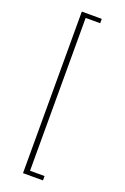

<svg xmlns="http://www.w3.org/2000/svg" viewBox="-168 -782 647 994"><g transform="rotate(20 155.0 -285.0)"><path d="M100 -730H210V-706H130V136H210V160H100Z"/></g></svg>

Font: Arima Thin Thin
Style: Regular
Weight: 250
Version: Version 1.100